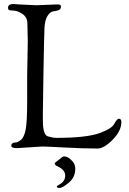

<svg xmlns="http://www.w3.org/2000/svg" viewBox="-20 -733 643 954"><path d="M252 79C252 84.3 256.3 89 265 93C291 105 304 120.3 304 139C304 159 293.7 174.3 273 185C265.7 189 262 192 262 194C262 198.7 266.7 201 276 201C285.3 201 300.7 192.2 322 174.5C343.3 156.8 354 133.7 354 105C354 91.7 349.8 80 341.5 70C333.2 60 325.3 53.2 318 49.5C310.7 45.8 304.3 44 299 44C293.7 44 287.3 47.7 280 55C276 58.3 270.3 62.7 263 68C255.7 73.3 252 77 252 79ZM115 -355V-231C115 -159.7 112.3 -111.5 107 -86.5C101.7 -61.5 93.7 -45 83 -37C72.3 -29 63.7 -25 57 -25C50.3 -25 45.2 -23.5 41.5 -20.5C37.8 -17.5 36 -13.7 36 -9C36 -1 45.7 3 65 3L190 -5C204.7 -5 242.2 -3.3 302.5 0C362.8 3.3 417 5 465 5C486.3 5 511.3 -9.7 540 -39C568.7 -68.3 583 -97.3 583 -126C583 -137.3 579 -143 571 -143C564.3 -143 556.7 -134.7 548 -118C540 -102 516 -86.7 476 -72C432 -56 360 -48 260 -48C248 -48 233.8 -50.5 217.5 -55.5C201.2 -60.5 193 -87 193 -135V-175C193 -189 194 -255.7 196 -375C198 -494.3 199.7 -567.3 201 -594C202.3 -620.7 207.5 -640.8 216.5 -654.5C225.5 -668.2 234.8 -675.5 244.5 -676.5C254.2 -677.5 263 -679.5 271 -682.5C279 -685.5 283 -691.7 283 -701C283 -707.7 277.3 -711 266 -711L161 -707L74 -711L47 -713C29 -713 20 -707 20 -695C20 -690.3 20.8 -686.8 22.5 -684.5C24.2 -682.2 32 -680.8 46 -680.5C60 -680.2 75 -674.7 91 -664C107 -653.3 115.3 -638.3 116 -619C117.3 -576.3 118 -546 118 -528Z"/></svg>

Font: Sorts Mill Goudy
Style: Regular
Weight: 400
Version: Version 003.101